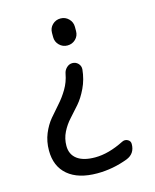

<svg xmlns="http://www.w3.org/2000/svg" viewBox="-112 -587 723 893"><g transform="rotate(-15 250.0 -140.0)"><path d="M210 -455.1Q210 -478.5 226.1 -494.1Q242.2 -509.8 265.1 -509.8Q288.1 -509.8 304.2 -493.7Q320.3 -477.5 320.3 -455.1V-434.6Q320.3 -411.1 304.2 -395.5Q288.1 -379.9 265.1 -379.9Q242.2 -379.9 226.1 -396Q210 -412.1 210 -434.6ZM245.1 230.5Q154.3 230.5 104.5 188.5Q54.7 146.5 54.7 70.3Q54.7 26.4 69.8 -10.3Q85 -46.9 106.9 -73.2Q128.9 -99.6 152.3 -125.5Q175.8 -151.4 195.3 -184.1Q214.8 -216.8 221.7 -254.9Q224.6 -271.5 236.8 -283.2Q249 -294.9 264.6 -294.9Q281.2 -294.9 292.5 -283.2Q303.7 -271.5 302.7 -254.9Q297.9 -207 278.8 -167Q259.8 -127 236.8 -100.6Q213.9 -74.2 191.4 -49.8Q168.9 -25.4 153.8 4.9Q138.7 35.2 138.7 70.3Q138.7 111.3 168.5 133.8Q198.2 156.2 254.9 156.2Q319.3 156.2 394.5 118.2Q408.2 111.3 421.4 118.2Q434.6 125 434.6 139.6Q434.6 186.5 392.6 203.1Q320.3 230.5 245.1 230.5Z"/></g></svg>

Font: Rounded-X Mgen+ 2m regular
Style: Regular
Weight: 400
Designer: [Source Han Sans]
Ryoko NISHIZUKA  (kana & ideographs); Paul D. Hunt (Latin, Greek & Cyrillic); Wenlong ZHANG  (bopomofo
Version: Version 1.059.20150602